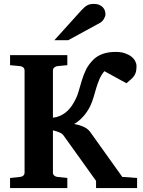

<svg xmlns="http://www.w3.org/2000/svg" viewBox="-20 -949 722 969"><path d="M464.8 0V-36.1L300.8 -265.1Q293.5 -275.4 277.8 -281.7Q262.2 -288.1 247.1 -291V-78.1Q247.1 -68.4 253.9 -62.7Q260.7 -57.1 269 -56.2L319.8 -50.8V0H30.8V-50.8L82 -56.2Q91.3 -57.1 97.7 -62.7Q104 -68.4 104 -78.1V-592.8Q104 -602.5 97.7 -608.4Q91.3 -614.3 82 -615.2L30.8 -620.1V-670.9H319.8V-620.1L269 -615.2Q260.7 -614.3 253.9 -608.4Q247.1 -602.5 247.1 -592.8V-355Q266.1 -356.9 281.7 -363.8Q297.4 -370.6 310.3 -380.6Q323.2 -390.6 333.3 -403.1Q343.3 -415.5 351.1 -429.2Q367.7 -457 376 -485.4Q384.3 -513.7 392.6 -541.7Q400.9 -569.8 413.8 -596.9Q426.8 -624 453.1 -649.9Q471.2 -667 498.5 -677Q525.9 -687 564.9 -687Q590.3 -687 609.9 -680.4Q629.4 -673.8 642.6 -663.6Q655.8 -653.3 662.4 -640.6Q668.9 -627.9 668.9 -616.2Q668.9 -598.6 666.3 -587.4Q663.6 -576.2 657.5 -566.9Q651.4 -557.6 641.6 -549.1Q631.8 -540.5 618.2 -528.8L506.8 -589.8Q491.2 -571.3 481.9 -549.6Q472.7 -527.8 465.8 -504.9Q459 -481.9 452.4 -459Q445.8 -436 436 -415Q428.7 -399.9 419.4 -386Q410.2 -372.1 399.4 -360.4Q388.7 -348.6 377.2 -339.1Q365.7 -329.6 354 -323.2Q381.8 -318.4 402.8 -308.6Q423.8 -298.8 435.1 -283.2L597.2 -56.2L671.9 -50.8V0ZM512.2 -876.5Q512.2 -871.6 510 -865.5Q507.8 -859.4 504.4 -853.5Q501 -847.7 496.1 -842.5Q491.2 -837.4 486.3 -834.5L324.2 -746.1H254.4L391.1 -897.5Q399.9 -906.7 407 -912.8Q414.1 -918.9 421.1 -922.6Q428.2 -926.3 436 -927.7Q443.8 -929.2 454.1 -929.2Q470.2 -929.2 481.2 -924.3Q492.2 -919.4 499.3 -911.9Q506.3 -904.3 509.3 -894.8Q512.2 -885.3 512.2 -876.5Z"/></svg>

Font: Charis SIL CyrE
Style: Bold
Weight: 700
Foundry: SIL International
Version: Version 5.000